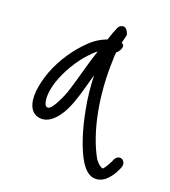

<svg xmlns="http://www.w3.org/2000/svg" viewBox="-107 -648 784 884"><g transform="rotate(15 285.0 -206.0)"><path d="M136 -232C162 -291 205 -349 247 -387C262 -400 274 -411 288 -419C260 -356 236 -283 209 -218C193 -178 152 -107 133 -110C130 -110 127 -111 123 -114C108 -136 117 -187 136 -232ZM384 -486C389 -502 394 -515 398 -527C394 -543 386 -568 363 -560C356 -558 352 -554 348 -549C341 -537 326 -506 317 -484C273 -472 244 -452 211 -422C162 -378 111 -312 83 -242C57 -177 46 -112 74 -75C95 -48 138 -42 176 -73C215 -103 241 -156 262 -208C275 -241 287 -274 300 -309C297 -252 298 -197 304 -143C312 -60 332 37 363 96C378 123 395 140 414 147C464 162 498 121 517 94L530 72C552 34 504 3 483 52L470 72C462 83 456 91 449 96H448V94H444V93C438 91 427 81 415 63C362 -51 343 -227 366 -402C367 -415 368 -425 371 -437C385 -444 408 -477 384 -486Z"/></g></svg>

Font: Stray Cat
Style: BdObl
Weight: 700
Version: Version 1.0